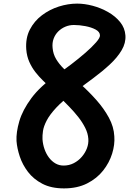

<svg xmlns="http://www.w3.org/2000/svg" viewBox="-20 -1034 727 1064"><path d="M332.5 -116.5Q363 -116.5 388.8 -129.8Q414.5 -143 433.2 -164.8Q452 -186.5 461.8 -212.5Q471.5 -238.5 469.5 -264.5Q467.5 -295 452.2 -325.5Q437 -356 413.8 -385.5Q390.5 -415 364 -442.2Q337.5 -469.5 313.5 -493.5L256.5 -550Q239.5 -567 218 -587.8Q196.5 -608.5 176.5 -634Q156.5 -659.5 142.5 -690.8Q128.5 -722 125.5 -760.5Q121 -823 145.5 -870.2Q170 -917.5 212.5 -949.5Q255 -981.5 306.2 -997.8Q357.5 -1014 407.5 -1014Q448.5 -1014 493.8 -1002Q539 -990 579 -967.2Q619 -944.5 645.5 -912Q672 -879.5 675 -838Q678 -796 654.2 -755.8Q630.5 -715.5 588.8 -676.8Q547 -638 495.5 -599.8Q444 -561.5 391.5 -523Q328 -476.5 291.8 -437.5Q255.5 -398.5 238.8 -366.2Q222 -334 218.2 -308.2Q214.5 -282.5 215.5 -262.5Q217.5 -233.5 226.8 -207.2Q236 -181 251.5 -160.5Q267 -140 287.5 -128.2Q308 -116.5 332.5 -116.5ZM334.5 10Q264 10 215 -15.5Q166 -41 135.2 -81.2Q104.5 -121.5 89.5 -167Q74.5 -212.5 71.5 -252.5Q69 -300.5 87 -362.2Q105 -424 154.2 -490.5Q203.5 -557 293.5 -619Q332 -645 374.2 -677.2Q416.5 -709.5 453 -741.2Q489.5 -773 512.2 -799Q535 -825 534 -838.5Q533 -858 509.5 -870.5Q486 -883 453 -889.2Q420 -895.5 389.5 -895.5Q364.5 -895.5 342 -886Q319.5 -876.5 302.5 -859.5Q285.5 -842.5 277 -819.2Q268.5 -796 271.5 -768Q274.5 -734 291.2 -706.2Q308 -678.5 332 -654.8Q356 -631 381 -608.5L426 -568Q472 -527 514 -479.8Q556 -432.5 583.5 -381.8Q611 -331 613.5 -278.5Q617 -233 601.5 -182.8Q586 -132.5 551.5 -88.8Q517 -45 462.8 -17.5Q408.5 10 334.5 10Z"/></svg>

Font: Edu NSW ACT Cursive
Style: Regular
Weight: 400
Designer: Tina and Corey Anderson, Eben Sorkin, Mirko Velimirovic
Foundry: Sorkin Type Co.
Version: Version 2.000